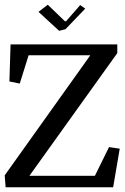

<svg xmlns="http://www.w3.org/2000/svg" viewBox="-20 -796 532 816"><path d="M231.4 -665 143.6 -745.6 183.1 -775.9 255.9 -705.6H260.7L320.8 -774.4L342.3 -759.3L258.3 -671.9ZM24.9 -607.4H478.5V-570.3L105 -48.8H383.3L443.4 -170.9L488.8 -164.1L460.9 0H3.9L0 -50.8L363.8 -561H101.6L64 -440.9L20 -449.7Z"/></svg>

Font: Neuton
Style: Regular
Weight: 400
Designer: Brian M Zick
Version: Version 1.3